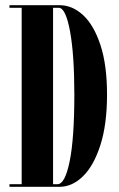

<svg xmlns="http://www.w3.org/2000/svg" viewBox="-20 -720 458 740"><path d="M16.5 0V-10H63.5V-690H16.5V-700H209.5Q259 -700 300.5 -661.5Q342 -623 367.2 -546.2Q392.5 -469.5 392.5 -355.5Q392.5 -240.5 367 -161Q341.5 -81.5 300 -40.8Q258.5 0 209.5 0ZM184.5 -10H201.5Q230.5 -10 248.5 -98.2Q266.5 -186.5 266.5 -355.5Q266.5 -510 249.8 -600Q233 -690 206.5 -690H184.5Z"/></svg>

Font: Imbue 100pt
Style: Bold
Weight: 700
Designer: Tyler Finck
Foundry: Etcetera Type Company
Version: Version 1.102; ttfautohint (v1.8.3)